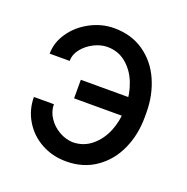

<svg xmlns="http://www.w3.org/2000/svg" viewBox="-104 -634 720 741"><g transform="rotate(20 256.5 -263.5)"><path d="M124 -359.4H42Q42 -405.3 70.3 -446.3Q98.6 -487.3 145.5 -512.2Q192.4 -537.1 243.2 -537.1Q313.5 -537.1 365.2 -501.5Q417 -465.8 443.8 -405.3Q470.7 -344.7 470.7 -273.4V-253.9Q470.7 -182.6 443.8 -122.6Q417 -62.5 365.2 -26.4Q313.5 9.8 243.2 9.8Q186.5 9.8 140.6 -15.6Q94.7 -41 68.4 -85Q42 -128.9 42 -181.6H124Q124 -152.3 141.1 -126.5Q158.2 -100.6 185.5 -85Q212.9 -69.3 243.2 -68.4Q287.1 -69.3 319.8 -96.7Q352.5 -124 369.6 -166.5Q386.7 -209 386.7 -253.9V-273.4Q386.7 -319.3 370.1 -362.3Q353.5 -405.3 320.8 -432.6Q288.1 -460 243.2 -460Q215.8 -460 188 -445.8Q160.2 -431.6 142.1 -408.7Q124 -385.7 124 -359.4ZM420.9 -229.5H189.5V-305.7H420.9Z"/></g></svg>

Font: WEMIX Pretendard Variable
Style: Regular
Weight: 400
Designer: Base glyphs from Inter by Rasmus Andersson; Hangeul glyphs from Noto Sans CJK(Source Han Sans) by Jang Soo-young and Kan
Foundry: Kil Hyung-jin
Version: Version 1.000;Glyphs 3.2 (3208)